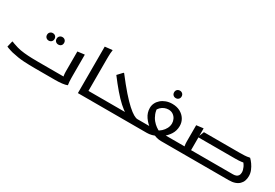

<svg xmlns="http://www.w3.org/2000/svg" viewBox="45 -1716 3828 2672"><g transform="rotate(30 1959.0 -380.0)"><path d="M70 -166H78Q89 -161 109 -154Q129 -147 149 -141Q169 -135 180 -131Q233 -116 297.5 -109.5Q362 -103 423.5 -101.5Q485 -100 528 -100H978L938 -78Q932 -91 928 -117.5Q924 -144 924 -177V-498L1027 -511H1036V-175Q1036 -155 1036.5 -128.5Q1037 -102 1038.5 -76Q1040 -50 1044 -32L1043 -24Q1013 -12 964 -6Q915 0 852 0H528Q438 0 349 -5Q260 -10 151 -35Q132 -40 113 -46Q94 -52 77 -58Q60 -64 47 -70ZM645 -448Q620 -448 602.5 -464Q585 -480 585 -508Q585 -535 602.5 -551.5Q620 -568 645 -568Q671 -568 688 -551.5Q705 -535 705 -508Q705 -480 688 -464Q671 -448 645 -448ZM502 -429Q477 -429 459.5 -445.5Q442 -462 442 -489Q442 -516 459.5 -532.5Q477 -549 502 -549Q528 -549 545 -532.5Q562 -516 562 -489Q562 -462 545 -445.5Q528 -429 502 -429Z M1301 0V-100H1476V-20L1456 0ZM1220 -747 1339 -760 1340 -752Q1336 -734 1334.5 -707Q1333 -680 1332.5 -652Q1332 -624 1332 -604V0H1220Z M1456 0V-80L1476 -100H1970L1942 -86Q1893 -113 1832 -168.5Q1771 -224 1702 -304.5Q1633 -385 1557 -486L1629 -563H1638Q1740 -430 1818.5 -340.5Q1897 -251 1956 -198Q2015 -145 2055 -122.5Q2095 -100 2119 -100H2140V-20L2120 0Z M2435 -528Q2508 -528 2562 -499Q2616 -470 2646.5 -421Q2677 -372 2677 -312Q2677 -236 2639 -176.5Q2601 -117 2544 -76L2521 -100H2766L2767 -20L2747 0H2556Q2517 0 2480.5 -10.5Q2444 -21 2411 -39L2480 -40Q2443 -20 2404 -10Q2365 0 2326 0H2100V-80L2120 -100H2362L2340 -76Q2278 -119 2234 -182.5Q2190 -246 2190 -323Q2190 -364 2207.5 -400.5Q2225 -437 2258 -466Q2291 -495 2336 -511.5Q2381 -528 2435 -528ZM2268 -320 2280 -395Q2280 -332 2299 -282.5Q2318 -233 2348 -197Q2378 -161 2410.5 -138Q2443 -115 2468 -104L2428 -99Q2463 -113 2494.5 -141.5Q2526 -170 2546 -208.5Q2566 -247 2566 -289Q2566 -323 2550.5 -356Q2535 -389 2504 -411Q2473 -433 2429 -433Q2398 -433 2366 -420.5Q2334 -408 2308 -382.5Q2282 -357 2268 -320ZM2434 -620Q2408 -620 2391 -636.5Q2374 -653 2374 -680Q2374 -707 2391 -723.5Q2408 -740 2434 -740Q2459 -740 2476.5 -723.5Q2494 -707 2494 -680Q2494 -653 2476.5 -636.5Q2459 -620 2434 -620Z M2948 -100H3654Q3683 -100 3704 -108.5Q3725 -117 3737 -135.5Q3749 -154 3749 -185Q3749 -221 3729.5 -263Q3710 -305 3676 -338L3730 -321Q3697 -314 3674.5 -311Q3652 -308 3629 -306.5Q3606 -305 3571 -305H2971L3011 -406H3579Q3620 -406 3662.5 -408Q3705 -410 3735 -418H3747Q3772 -394 3797.5 -358Q3823 -322 3841 -278.5Q3859 -235 3859 -188Q3859 -148 3847 -114Q3835 -80 3808.5 -54Q3782 -28 3741 -14Q3700 0 3643 0H2948ZM2747 -100H2923L2883 -78Q2877 -91 2873 -117.5Q2869 -144 2869 -177V-436L2972 -449H2981V-50L2935 -100H3125V-20L3105 0H2727V-80Z"/></g></svg>

Font: Kufam Medium
Style: Italic
Weight: 500
Italic angle: -11°
Designer: Artur Schmal
Foundry: Original Type
Version: Version 1.301; ttfautohint (v1.8.3)